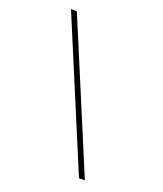

<svg xmlns="http://www.w3.org/2000/svg" viewBox="-168 -933 993 1169"><g transform="rotate(20 328.0 -348.5)"><path d="M87 -824H125L523 127H485Z"/></g></svg>

Font: Gontserrat ExtraLight
Style: Italic
Weight: 275
Italic angle: -11.3°
Designer: Julieta Ulanovsky
Foundry: Julieta Ulanovsky
Version: Version 6.001